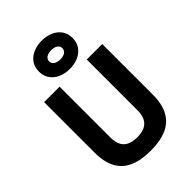

<svg xmlns="http://www.w3.org/2000/svg" viewBox="-278 -1081 1210 1210"><g transform="rotate(-45 327.0 -476.5)"><path d="M327 12Q242 12 184.5 -13Q127 -38 97.5 -91.5Q68 -145 68 -230V-680H206V-227Q206 -166 236 -137Q266 -108 327 -108Q388 -108 418 -137.5Q448 -167 448 -227V-680H586V-230Q586 -145 556.5 -91.5Q527 -38 469.5 -13Q412 12 327 12ZM331 -713Q290 -713 256 -727.5Q222 -742 201.5 -770.5Q181 -799 181 -839Q181 -880 201.5 -908Q222 -936 256 -950.5Q290 -965 331 -965Q372 -965 406 -950.5Q440 -936 460.5 -908Q481 -880 481 -839Q481 -799 460.5 -770.5Q440 -742 406 -727.5Q372 -713 331 -713ZM331 -798Q358 -798 374 -809Q390 -820 390 -839Q390 -858 374 -869Q358 -880 331 -880Q304 -880 288 -869Q272 -858 272 -839Q272 -820 288 -809Q304 -798 331 -798Z"/></g></svg>

Font: Titillium Web SemiBold
Style: Regular
Weight: 600
Designer: Mohamed Gaber, Accademia di Belle Arti di Urbino
Foundry: Kief Type Foundry, Accademia di Belle Arti di Urbino
Version: Version 3.000; ttfautohint (v1.8.4)